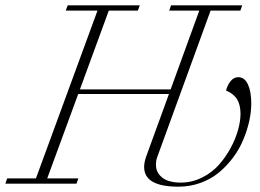

<svg xmlns="http://www.w3.org/2000/svg" viewBox="-56 -683 968 714"><path d="M-36.1 0 -29.3 -19.5H77.6L306.6 -643.6H188.5L195.8 -663.1H463.9L456.5 -643.6H348.6L241.2 -350.6H578.6L685.1 -643.6H573.2L580.1 -663.1H844.7L837.9 -643.6H727.1L528.8 -99.1Q523.9 -85.9 523.9 -70.3Q523.9 -46.9 538.1 -31.2Q552.2 -15.6 572 -9.8Q591.8 -3.9 615.7 -3.9Q657.2 -3.9 694.3 -22.2Q731.4 -40.5 757.1 -69.1Q782.7 -97.7 801.5 -132.3Q820.3 -167 829.3 -200Q838.4 -232.9 838.4 -259.3Q838.4 -293 825.7 -313.7Q813 -334.5 784.7 -346.2Q789.1 -365.2 801 -380.6Q813 -396 830.1 -396Q853.5 -396 866 -369.1Q878.4 -342.3 878.4 -298.3Q878.4 -266.1 870.6 -231.4Q862.8 -196.8 848.1 -162.1Q833.5 -127.4 810.1 -96.2Q786.6 -64.9 757.6 -41Q728.5 -17.1 689.7 -2.9Q650.9 11.2 607.4 11.2Q480 11.2 480 -62Q480 -79.1 487.3 -100.1L572.3 -333.5H234.9L119.6 -19.5H235.4L228.5 0Z"/></svg>

Font: Elstob ExtraLight
Style: Italic
Weight: 200
Italic angle: -20°
Designer: Peter S. Baker
Version: Version 1.015